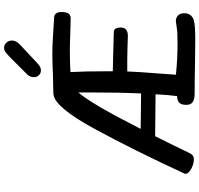

<svg xmlns="http://www.w3.org/2000/svg" viewBox="-38 -935 979 943"><g transform="rotate(-90 451.5 -463.5)"><path d="M858 -48Q858 -12 823 -1Q800 6 731 6L626 5Q534 3 466 3Q434 3 421 -7Q408 -17 408 -38Q408 -62 418.5 -72.5Q429 -83 451 -83Q457 -129 460 -189L254 -191Q208 -99 172 -24Q167 -13 160 -7Q153 -1 139 -1Q123 -1 105 -8.5Q87 -16 76.5 -27Q66 -38 71 -48Q184 -293 289 -486.5Q394 -680 457 -690Q459 -691 464 -691L556 -693Q621 -696 659 -696Q694 -696 751 -692.5Q808 -689 837 -687Q864 -686 864 -650Q864 -623 853.5 -613.5Q843 -604 828 -606L789 -607Q702 -610 686 -610Q609 -610 569 -607Q573 -539 573 -429V-399Q635 -397 659 -397Q752 -395 768 -394Q778 -393 783 -384Q788 -375 788 -360Q788 -325 746 -325L684 -327L628 -328H572Q571 -285 561 -158L556 -89Q636 -81 706 -81Q743 -81 760 -82Q777 -83 817 -89Q831 -91 844.5 -81Q858 -71 858 -48ZM464 -260Q469 -369 469 -512V-568Q413 -505 290 -262ZM544 -786Q544 -807 559 -821L644 -906Q660 -921 669 -927Q678 -933 688 -933Q703 -933 713.5 -921.5Q724 -910 724 -894Q724 -875 705 -856L613 -770Q602 -760 594.5 -756Q587 -752 577 -752Q563 -752 553.5 -762Q544 -772 544 -786Z"/></g></svg>

Font: Mali Medium
Style: Regular
Weight: 500
Version: Version 1.000; ttfautohint (v1.6)